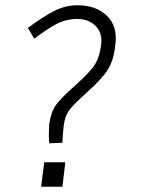

<svg xmlns="http://www.w3.org/2000/svg" viewBox="-20 -709 540 729"><path d="M136 0 148 -93H228L217 0ZM418 -539Q412 -481 390 -446Q368 -410 312 -360Q256 -310 241 -288Q226 -266 222 -232Q218 -198 217 -167L167 -165Q164 -187 167 -238Q173 -282 192 -310Q212 -337 268 -387Q324 -437 341 -465Q358 -493 364 -538Q370 -583 343.5 -610Q317 -637 274 -637Q231 -637 195.5 -618.5Q160 -600 110 -562L86 -603Q145 -647 187 -668Q229 -689 275 -689Q344 -689 385.5 -649.5Q427 -610 418 -539Z"/></svg>

Font: Lekton
Style: Italic
Weight: 400
Italic angle: -9.3°
Designer: Paolo Mazzetti, Luciano Perondi, Raffaele Flato, Elena Papassissa, Emilio Macchia, Michela Povoleri, Tobias Seemiller, R
Version: Version 3.000